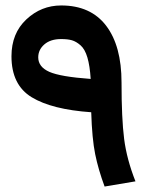

<svg xmlns="http://www.w3.org/2000/svg" viewBox="-20 -664 557 703"><path d="M476 0 363 19Q340 -43 328.5 -99.5Q317 -156 314 -253Q170 -263 96 -308Q22 -353 22 -458Q22 -542 76.5 -593Q131 -644 204 -644Q312 -644 368.5 -570Q425 -496 425 -362Q425 -230 434.5 -155.5Q444 -81 476 0ZM120 -454Q120 -419 160.5 -401Q201 -383 312 -375Q309 -423 300 -453.5Q291 -484 275 -498Q259 -512 243.5 -516.5Q228 -521 204 -521Q165 -521 142.5 -501.5Q120 -482 120 -454Z"/></svg>

Font: FiraGO SemiBold
Style: Regular
Weight: 600
Designer: bBox Type
Foundry: bBox Type GmbH
Version: Version 1.001;PS 001.001;hotconv 1.0.88;makeotf.lib2.5.64775